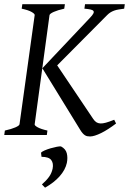

<svg xmlns="http://www.w3.org/2000/svg" viewBox="-20 -635 607 903"><path d="M282.2 -594.2Q251.5 -587.4 232.9 -579.1Q214.4 -570.8 212.9 -564L143.1 -50.8Q141.6 -44.9 157 -36.4Q172.4 -27.8 203.1 -21L200.2 0H0L2.9 -21Q33.7 -27.8 52.2 -35.9Q70.8 -43.9 71.8 -50.8L143.1 -564Q144 -569.8 128.9 -578.6Q113.8 -587.4 82 -594.2L85 -615.2H285.2ZM525.9 -54.2Q507.3 -40 489.5 -28.6Q471.7 -17.1 455.8 -9.3Q439.9 -1.5 426.5 2.7Q413.1 6.8 403.8 6.8Q396.5 6.8 390.4 5.6Q384.3 4.4 378.9 0.7Q373.5 -2.9 368.2 -9Q362.8 -15.1 356.9 -24.9L179.2 -314L402.8 -550.8Q415 -563.5 418.9 -571.3Q422.9 -579.1 419.2 -583.7Q415.5 -588.4 404.5 -590.6Q393.6 -592.8 377 -594.2L379.9 -615.2H566.9L564 -594.2Q548.8 -592.3 537.4 -590.3Q525.9 -588.4 516.6 -585Q507.3 -581.5 499.5 -576.7Q491.7 -571.8 483.9 -564L249 -327.6L418 -76.2Q424.8 -65.9 432.6 -60.5Q440.4 -55.2 451.4 -54.4Q462.4 -53.7 478.3 -58.1Q494.1 -62.5 517.1 -71.8L525.9 -54.2ZM294.4 131.3Q287.1 164.1 260.5 194.1Q233.9 224.1 191.9 247.6L177.2 232.4Q198.2 213.9 210.4 197Q222.7 180.2 227.5 158.2Q232.4 132.8 220.9 117.7Q209.5 102.5 175.3 102.5L172.9 83Q177.2 78.1 189.9 72.5Q202.6 66.9 217.8 62.5Q232.9 58.1 246.8 55.4Q260.7 52.7 267.1 53.7Q289.1 65.4 294.2 86.2Q299.3 106.9 294.4 131.3Z"/></svg>

Font: GentiumAlt
Style: Italic
Weight: 400
Italic angle: -7°
Designer: J. Victor Gaultney
Version: Version 1.02; 2005; OFL release